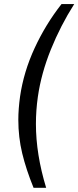

<svg xmlns="http://www.w3.org/2000/svg" viewBox="-20 -794 382 938"><path d="M69.5 -209Q69.5 -260.5 78 -322.5Q95.5 -443 149.2 -559.2Q203 -675.5 280.5 -774H342.5Q275.5 -668.5 228.5 -552.2Q181.5 -436 165 -321.5Q155.5 -255 155.5 -188.5Q155.5 -40.5 205.5 123.5H144Q107.5 34 88.5 -45Q69.5 -124 69.5 -209Z"/></svg>

Font: 1883 Sans
Style: Italic
Weight: 400
Italic angle: -8°
Designer: 1883 Sans project is a fork of Public Sans.
Version: Version 1.009